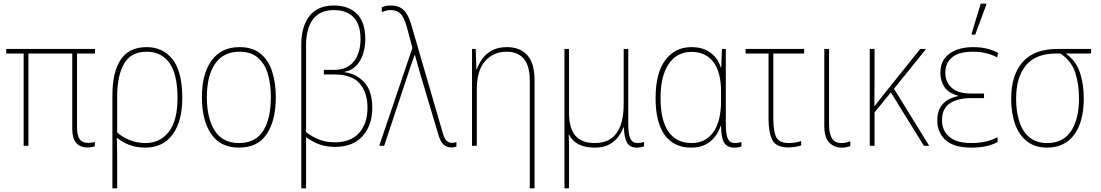

<svg xmlns="http://www.w3.org/2000/svg" viewBox="-20 -795 6002 1047"><path d="M457 9Q374 9 374 -92V-503H135V0H109V-503H14V-528H498V-503H400V-99Q400 -57 414 -36.5Q428 -16 461 -16Q473 -16 481.5 -17.5Q490 -19 497 -21V3Q491 5 481 7Q471 9 457 9Z M593 232V-278Q593 -401 638 -469.5Q683 -538 780 -538Q869 -538 921.5 -471Q974 -404 974 -261Q974 -134 921.5 -62Q869 10 772 10Q722 10 683.5 -5.5Q645 -21 619 -43H617Q618 -9 618.5 17Q619 43 619 70V232ZM773 -15Q853 -15 900.5 -76Q948 -137 948 -261Q948 -390 904 -451.5Q860 -513 780 -513Q694 -513 656.5 -447.5Q619 -382 619 -270V-73Q646 -48 686.5 -31.5Q727 -15 773 -15Z M1484 -264Q1484 -139 1435 -64.5Q1386 10 1283 10Q1182 10 1131.5 -64.5Q1081 -139 1081 -265Q1081 -393 1134 -465.5Q1187 -538 1286 -538Q1357 -538 1400.5 -502.5Q1444 -467 1464 -405Q1484 -343 1484 -264ZM1108 -265Q1108 -150 1151 -82.5Q1194 -15 1283 -15Q1373 -15 1415 -81.5Q1457 -148 1457 -264Q1457 -336 1440.5 -392Q1424 -448 1386 -480.5Q1348 -513 1286 -513Q1198 -513 1153 -447.5Q1108 -382 1108 -265Z M1623 232V-553Q1623 -650 1667.5 -707.5Q1712 -765 1801 -765Q1881 -765 1926.5 -719.5Q1972 -674 1972 -582Q1972 -513 1943 -463.5Q1914 -414 1860 -404V-401Q1925 -392 1967.5 -345Q2010 -298 2010 -207Q2010 -112 1957.5 -53Q1905 6 1806 6Q1760 6 1722.5 -7.5Q1685 -21 1649 -47V232ZM1806 -19Q1892 -19 1938 -70Q1984 -121 1984 -208Q1984 -289 1942 -339Q1900 -389 1801 -389H1746V-414H1801Q1873 -414 1909.5 -460Q1946 -506 1946 -582Q1946 -662 1908 -701Q1870 -740 1801 -740Q1724 -740 1686.5 -689.5Q1649 -639 1649 -549V-74Q1684 -48 1721.5 -33.5Q1759 -19 1806 -19Z M2442 9Q2412 9 2395.5 -9.5Q2379 -28 2368 -69L2266 -411Q2259 -436 2255.5 -449.5Q2252 -463 2249 -472.5Q2246 -482 2243 -494H2240Q2235 -478 2229.5 -462Q2224 -446 2218 -430L2075 0H2048L2229 -534L2197 -653Q2183 -701 2164 -720.5Q2145 -740 2110 -740Q2096 -740 2083.5 -736.5Q2071 -733 2062 -729V-756Q2070 -759 2082 -762Q2094 -765 2111 -765Q2154 -765 2179.5 -742Q2205 -719 2221 -666L2393 -75Q2402 -40 2415 -28Q2428 -16 2444 -16Q2452 -16 2458.5 -17.5Q2465 -19 2469 -20V4Q2464 6 2458 7.5Q2452 9 2442 9Z M2869 232V-352Q2869 -437 2836 -475Q2803 -513 2743 -513Q2672 -513 2626 -462.5Q2580 -412 2580 -307V0H2554V-528H2574L2578 -416H2580Q2590 -446 2609.5 -473.5Q2629 -501 2662 -519.5Q2695 -538 2744 -538Q2816 -538 2855.5 -494Q2895 -450 2895 -357V232Z M3058 232V-528H3083V-178Q3083 -97 3117 -56Q3151 -15 3224 -15Q3303 -15 3342 -69Q3381 -123 3381 -227V-528H3406V-122Q3406 -60 3418 -37.5Q3430 -15 3455 -15Q3475 -15 3492 -21V3Q3485 6 3475 8Q3465 10 3453 10Q3415 10 3399.5 -16.5Q3384 -43 3382 -101H3380Q3370 -74 3351 -48.5Q3332 -23 3301 -6.5Q3270 10 3223 10Q3169 10 3134.5 -8.5Q3100 -27 3083 -61H3081Q3082 -43 3082.5 -26.5Q3083 -10 3083 5V232Z M3750 10Q3654 10 3604.5 -59Q3555 -128 3555 -260Q3555 -398 3608.5 -468Q3662 -538 3750 -538Q3813 -538 3853.5 -508.5Q3894 -479 3911 -426H3913L3917 -528H3938V-122Q3938 -60 3949.5 -37.5Q3961 -15 3987 -15Q4007 -15 4023 -21V3Q4017 6 4007 8Q3997 10 3985 10Q3945 10 3928.5 -17.5Q3912 -45 3912 -109H3910Q3900 -78 3880 -51Q3860 -24 3828 -7Q3796 10 3750 10ZM3751 -15Q3828 -15 3870 -74.5Q3912 -134 3912 -245V-295Q3912 -401 3870.5 -456.5Q3829 -512 3750 -512Q3671 -512 3626.5 -446Q3582 -380 3582 -260Q3582 -140 3625 -77.5Q3668 -15 3751 -15Z M4279 9Q4212 9 4191.5 -32Q4171 -73 4171 -146V-503H4046V-528H4365V-503H4197V-151Q4197 -81 4212.5 -48Q4228 -15 4282 -15Q4317 -15 4349 -26V-2Q4338 2 4319 5.5Q4300 9 4279 9Z M4568 10Q4529 10 4502 -17.5Q4475 -45 4475 -109V-528H4501V-114Q4501 -66 4517 -40.5Q4533 -15 4568 -15Q4581 -15 4593.5 -17.5Q4606 -20 4617 -25V1Q4608 5 4596 7.5Q4584 10 4568 10Z M5030 -528 4855 -311 5047 0H5018L4838 -291L4749 -182V0H4723V-528H4749V-374Q4749 -333 4748.5 -294.5Q4748 -256 4748 -215Q4762 -232 4772 -245.5Q4782 -259 4796 -276L4998 -528Z M5278 10Q5181 10 5136 -31.5Q5091 -73 5091 -138Q5091 -247 5205 -271V-273Q5150 -288 5129 -322Q5108 -356 5108 -398Q5108 -447 5132.5 -478Q5157 -509 5197 -523.5Q5237 -538 5285 -538Q5331 -538 5365 -529Q5399 -520 5423 -506L5417 -482Q5393 -496 5359 -504.5Q5325 -513 5286 -513Q5208 -513 5171.5 -482Q5135 -451 5135 -398Q5135 -348 5169.5 -316.5Q5204 -285 5274 -285H5346V-260H5274Q5204 -260 5160.5 -232Q5117 -204 5117 -139Q5117 -83 5156.5 -49Q5196 -15 5277 -15Q5361 -15 5420 -47V-21Q5397 -7 5360 1.5Q5323 10 5278 10ZM5279 -606V-614L5328 -775H5358V-768L5298 -606Z M5690 10Q5624 10 5580.5 -24Q5537 -58 5515.5 -118Q5494 -178 5494 -256Q5494 -385 5556.5 -456.5Q5619 -528 5746 -528H5930V-503H5792Q5849 -462 5869.5 -398Q5890 -334 5890 -259Q5890 -132 5838 -61Q5786 10 5690 10ZM5691 -15Q5777 -15 5820.5 -80Q5864 -145 5864 -259Q5864 -335 5843.5 -398.5Q5823 -462 5763 -503H5738Q5629 -503 5575 -439Q5521 -375 5521 -256Q5521 -185 5539 -130.5Q5557 -76 5594.5 -45.5Q5632 -15 5691 -15Z"/></svg>

Font: Noto Sans SemiCondensed Thin
Style: Regular
Weight: 100
Width: 4
Designer: Monotype Design Team
Foundry: Monotype Imaging Inc.
Version: Version 2.013; ttfautohint (v1.8.4.7-5d5b)